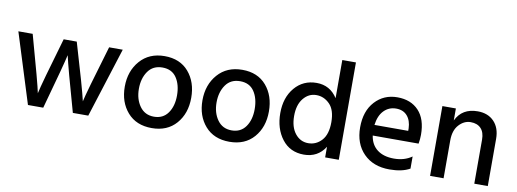

<svg xmlns="http://www.w3.org/2000/svg" viewBox="-58 -1036 3696 1373"><g transform="rotate(10 1790.0 -349.0)"><path d="M289 0H178L19 -507H123Q222 -154 233 -95Q247 -163 348 -507H443Q540 -183 560 -94Q572 -153 678 -507H777L616 0H504Q414 -317 396 -400Q383 -338 289 0Z M1079.5 -431Q1011 -431 975 -379.5Q939 -328 939 -252.5Q939 -177 976 -125.5Q1013 -74 1079 -74Q1145 -74 1180.5 -124Q1216 -174 1216 -252Q1216 -330 1182 -380.5Q1148 -431 1079.5 -431ZM1256 -440.5Q1319 -367 1319 -253Q1319 -139 1254.5 -65Q1190 9 1077.5 9Q965 9 901 -64Q837 -137 837 -250Q837 -363 903 -438.5Q969 -514 1081 -514Q1193 -514 1256 -440.5Z M1643.5 -431Q1575 -431 1539 -379.5Q1503 -328 1503 -252.5Q1503 -177 1540 -125.5Q1577 -74 1643 -74Q1709 -74 1744.5 -124Q1780 -174 1780 -252Q1780 -330 1746 -380.5Q1712 -431 1643.5 -431ZM1820 -440.5Q1883 -367 1883 -253Q1883 -139 1818.5 -65Q1754 9 1641.5 9Q1529 9 1465 -64Q1401 -137 1401 -250Q1401 -363 1467 -438.5Q1533 -514 1645 -514Q1757 -514 1820 -440.5Z M2435 0H2336V-77Q2283 7 2182 7Q2081 7 2023 -68.5Q1965 -144 1965 -257Q1965 -370 2026 -442Q2087 -514 2184.5 -514Q2282 -514 2336 -430V-707H2435ZM2197.5 -428Q2142 -428 2104 -381.5Q2066 -335 2066 -254Q2066 -173 2103.5 -126Q2141 -79 2198.5 -79Q2256 -79 2296 -123Q2336 -167 2336 -255.5Q2336 -344 2294.5 -386Q2253 -428 2197.5 -428Z M2643 -290H2888V-308Q2886 -365 2857 -398.5Q2828 -432 2776 -432Q2724 -432 2688 -395.5Q2652 -359 2643 -290ZM2803 5Q2685 5 2615 -66Q2545 -137 2545 -255.5Q2545 -374 2609 -443.5Q2673 -513 2771 -513Q2869 -513 2926 -452.5Q2983 -392 2983 -278Q2983 -247 2977 -213H2644Q2654 -147 2700 -112Q2746 -77 2821.5 -77Q2897 -77 2951 -115V-27Q2895 5 2803 5Z M3517 0H3419V-320Q3419 -373 3392.5 -401Q3366 -429 3318 -429Q3270 -429 3233 -388.5Q3196 -348 3196 -275V0H3098V-507H3196V-420Q3241 -514 3354 -514Q3429 -514 3473 -468Q3517 -422 3517 -343Z"/></g></svg>

Font: Hind Guntur Medium
Style: Regular
Weight: 500
Designer: Manushi Parikh, Hitesh Malaviya
Foundry: Indian Type Foundry
Version: Version 1.000;PS 1.0;hotconv 1.0.86;makeotf.lib2.5.63406; tt